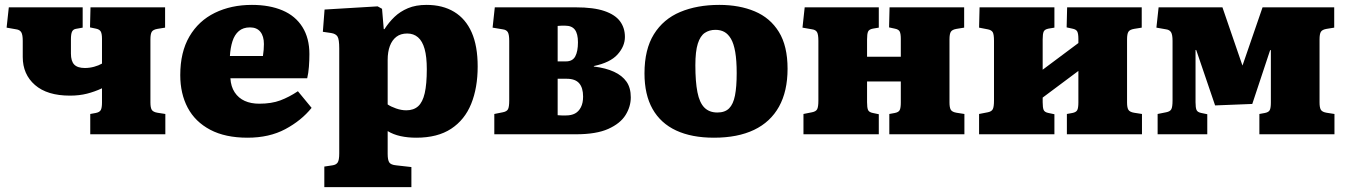

<svg xmlns="http://www.w3.org/2000/svg" viewBox="-20 -549 5505 785"><path d="M349 0V-83L371 -87Q387 -90 392 -99Q397 -108 397 -130V-188Q367 -174 335.5 -166Q304 -158 266 -158Q173 -158 123 -201.5Q73 -245 73 -316V-382Q73 -407 67 -417Q61 -427 47 -429L7 -436L16 -519H318V-436L290 -431Q279 -429 274.5 -419.5Q270 -410 270 -388V-330Q270 -299 283.5 -285Q297 -271 327 -271Q346 -271 364.5 -276Q383 -281 397 -289V-390Q397 -411 392 -420Q387 -429 372 -432L348 -437L350 -519H655V-436L624 -431Q606 -428 600.5 -419Q595 -410 595 -388V-130Q595 -109 600.5 -100Q606 -91 624 -88L656 -83V0Z M992 14Q901 14 839.5 -18.5Q778 -51 747.5 -108.5Q717 -166 717 -242Q717 -336 754.5 -400Q792 -464 858.5 -496.5Q925 -529 1010 -529Q1082 -529 1135 -506.5Q1188 -484 1216.5 -438.5Q1245 -393 1245 -328Q1245 -302 1243 -276Q1241 -250 1236 -229H922Q924 -195 939.5 -171.5Q955 -148 980.5 -136.5Q1006 -125 1040 -125Q1090 -125 1126 -138.5Q1162 -152 1198 -176L1254 -108Q1212 -56 1146.5 -21Q1081 14 992 14ZM920 -320H1055Q1057 -333 1058 -345Q1059 -357 1059 -369Q1059 -401 1044.5 -419Q1030 -437 1002 -437Q974 -437 956.5 -422Q939 -407 930.5 -380.5Q922 -354 920 -320Z M1306 216V132L1339 127Q1354 125 1360.5 115.5Q1367 106 1367 78V-351Q1367 -388 1360 -399.5Q1353 -411 1334 -414L1300 -419L1307 -510L1524 -523L1542 -513L1549 -430H1552Q1570 -458 1593 -480Q1616 -502 1648 -515.5Q1680 -529 1724 -529Q1790 -529 1837 -500.5Q1884 -472 1908.5 -416.5Q1933 -361 1933 -277Q1933 -190 1906.5 -124.5Q1880 -59 1824.5 -22.5Q1769 14 1682 14Q1647 14 1617.5 7.5Q1588 1 1565 -13V80Q1565 105 1571.5 115Q1578 125 1600 127L1662 134V216ZM1641 -98Q1671 -98 1689.5 -114.5Q1708 -131 1716.5 -168Q1725 -205 1725 -266Q1725 -317 1716 -349Q1707 -381 1689 -396.5Q1671 -412 1645 -412Q1618 -412 1600.5 -398.5Q1583 -385 1574 -361Q1565 -337 1565 -304V-122Q1578 -113 1599.5 -105.5Q1621 -98 1641 -98Z M2001 0V-83L2036 -90Q2052 -93 2057 -102.5Q2062 -112 2062 -138V-382Q2062 -407 2056.5 -417Q2051 -427 2036 -429L1994 -436L2003 -519H2334Q2407 -519 2451 -504Q2495 -489 2515 -462Q2535 -435 2535 -398Q2535 -360 2505 -326.5Q2475 -293 2408 -279V-277Q2457 -271 2490.5 -255.5Q2524 -240 2541.5 -215Q2559 -190 2559 -151Q2559 -113 2537.5 -78.5Q2516 -44 2467 -22Q2418 0 2335 0ZM2294 -77Q2316 -77 2331 -85Q2346 -93 2355 -110.5Q2364 -128 2364 -154Q2364 -190 2348 -208.5Q2332 -227 2297 -227H2260V-78Q2268 -77 2277 -77Q2286 -77 2294 -77ZM2260 -298H2294Q2321 -298 2332 -318.5Q2343 -339 2343 -376Q2343 -411 2330.5 -427.5Q2318 -444 2291 -444Q2284 -444 2276 -444Q2268 -444 2260 -443Z M2899 14Q2808 14 2744.5 -15.5Q2681 -45 2648 -103.5Q2615 -162 2615 -249Q2615 -347 2653.5 -409Q2692 -471 2761 -500Q2830 -529 2921 -529Q3003 -529 3066 -502.5Q3129 -476 3164.5 -418.5Q3200 -361 3200 -268Q3200 -176 3165 -113Q3130 -50 3063 -18Q2996 14 2899 14ZM2913 -89Q2944 -89 2961 -106Q2978 -123 2985 -158.5Q2992 -194 2992 -250Q2992 -302 2986 -336.5Q2980 -371 2968.5 -390.5Q2957 -410 2941.5 -418.5Q2926 -427 2905 -427Q2880 -427 2861.5 -414.5Q2843 -402 2833 -370.5Q2823 -339 2823 -282Q2823 -215 2831.5 -172Q2840 -129 2860 -109Q2880 -89 2913 -89Z M3265 0V-83L3300 -90Q3316 -93 3321 -102.5Q3326 -112 3326 -138V-382Q3326 -408 3320.5 -417.5Q3315 -427 3301 -429L3261 -436L3270 -519H3573V-436L3549 -432Q3533 -429 3529 -419.5Q3525 -410 3525 -388V-317H3663V-390Q3663 -411 3658.5 -420Q3654 -429 3638 -432L3615 -437L3617 -519H3922V-436L3891 -431Q3873 -428 3867.5 -419Q3862 -410 3862 -388V-130Q3862 -109 3867.5 -100Q3873 -91 3891 -88L3923 -83V0H3616V-83L3638 -87Q3654 -90 3658.5 -99Q3663 -108 3663 -130V-216H3525V-131Q3525 -109 3529 -99.5Q3533 -90 3549 -87L3573 -82V0Z M3983 0V-83L4019 -90Q4034 -93 4039 -102.5Q4044 -112 4044 -138V-382Q4044 -408 4039 -417Q4034 -426 4019 -429L3983 -436L3985 -519H4291V-436L4267 -432Q4251 -429 4247 -419.5Q4243 -410 4243 -388V-264L4389 -373V-390Q4389 -411 4384.5 -420Q4380 -429 4364 -432L4341 -437L4343 -519H4648V-436L4617 -431Q4599 -428 4593.5 -419Q4588 -410 4588 -388V-130Q4588 -109 4593.5 -100Q4599 -91 4617 -88L4649 -83V0H4342V-83L4364 -87Q4380 -90 4384.5 -99Q4389 -108 4389 -130V-259L4243 -150V-131Q4243 -109 4247 -99.5Q4251 -90 4267 -87L4291 -82V0Z M4713 0V-83L4748 -90Q4764 -93 4769 -102.5Q4774 -112 4774 -138V-382Q4774 -407 4768 -417Q4762 -427 4748 -429L4708 -436L4717 -519H4978L5056 -292L5060 -281L5142 -519H5435V-436L5404 -431Q5386 -428 5380.5 -419Q5375 -410 5375 -388V-130Q5375 -109 5380.5 -100Q5386 -91 5404 -88L5436 -83V0H5129V-83L5151 -87Q5167 -90 5171.5 -99Q5176 -108 5176 -130V-344H5173L5100 -124L4948 -118L4871 -344L4868 -345V-131Q4868 -109 4872 -99.5Q4876 -90 4892 -87L4916 -82V0Z"/></svg>

Font: Literata ExtraBold
Style: Regular
Weight: 800
Designer: Latin by Veronika Burian and Jose Scaglione. Greek by Irene Vlachou. Cyrillic by Vera Evstafieva.
Foundry: TypeTogether
Version: Version 3.103;gftools[0.9.29]